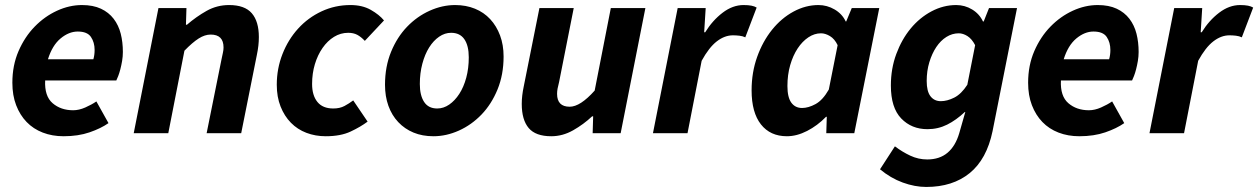

<svg xmlns="http://www.w3.org/2000/svg" viewBox="-20 -528 4987 761"><path d="M29 -200Q29 -269 53.5 -325.5Q78 -382 117.5 -422.5Q157 -463 206 -485.5Q255 -508 305 -508Q349 -508 380 -493.5Q411 -479 430.5 -453.5Q450 -428 458.5 -394.5Q467 -361 467 -322Q467 -304 464 -286.5Q461 -269 457 -253.5Q453 -238 448.5 -226.5Q444 -215 441 -209H159Q156 -147 188.5 -119Q221 -91 270 -91Q293 -91 318 -102Q343 -113 362 -126L410 -40Q380 -19 335 -3.5Q290 12 232 12Q187 12 149.5 -2.5Q112 -17 85.5 -44.5Q59 -72 44 -111Q29 -150 29 -200ZM350 -293Q355 -310 355 -330Q355 -360 340.5 -381.5Q326 -403 288 -403Q253 -403 220 -375.5Q187 -348 170 -293Z M608 -496H719L717 -430H721Q758 -462 799 -485Q840 -508 888 -508Q950 -508 978 -475.5Q1006 -443 1006 -381Q1006 -364 1004 -346.5Q1002 -329 998 -310L936 0H799L858 -293Q861 -308 863.5 -319Q866 -330 866 -340Q866 -391 815 -391Q792 -391 767.5 -375.5Q743 -360 711 -327L647 0H510Z M1077 -192Q1077 -256 1099.5 -313.5Q1122 -371 1161.5 -414.5Q1201 -458 1254.5 -483Q1308 -508 1369 -508Q1416 -508 1449.5 -489Q1483 -470 1502 -447L1426 -366Q1411 -382 1396 -390Q1381 -398 1360 -398Q1330 -398 1304 -382Q1278 -366 1258.5 -338Q1239 -310 1228 -273.5Q1217 -237 1217 -195Q1217 -150 1238 -124Q1259 -98 1301 -98Q1327 -98 1345.5 -108Q1364 -118 1380 -130L1437 -46Q1409 -25 1369.5 -6.5Q1330 12 1271 12Q1230 12 1194.5 -1.5Q1159 -15 1133 -41.5Q1107 -68 1092 -106Q1077 -144 1077 -192Z M1698 12Q1654 12 1619 -2.5Q1584 -17 1558.5 -44Q1533 -71 1519.5 -108.5Q1506 -146 1506 -192Q1506 -264 1530 -322.5Q1554 -381 1593.5 -422Q1633 -463 1683 -485.5Q1733 -508 1784 -508Q1827 -508 1862.5 -493.5Q1898 -479 1923 -452Q1948 -425 1962 -387.5Q1976 -350 1976 -304Q1976 -232 1952 -173.5Q1928 -115 1888.5 -74Q1849 -33 1799 -10.5Q1749 12 1698 12ZM1768 -398Q1743 -398 1720.5 -382.5Q1698 -367 1681 -340Q1664 -313 1654 -275.5Q1644 -238 1644 -195Q1644 -150 1661 -124Q1678 -98 1713 -98Q1738 -98 1760.5 -113.5Q1783 -129 1800.5 -156Q1818 -183 1828 -220Q1838 -257 1838 -301Q1838 -347 1820.5 -372.5Q1803 -398 1768 -398Z M2440 0H2329L2331 -67H2327Q2293 -35 2251.5 -11.5Q2210 12 2165 12Q2103 12 2075.5 -20.5Q2048 -53 2048 -116Q2048 -133 2050 -150Q2052 -167 2056 -186L2118 -496H2254L2196 -203Q2192 -188 2190 -177Q2188 -166 2188 -156Q2188 -105 2238 -105Q2280 -105 2337 -169L2401 -496H2538Z M2666 -496H2777L2771 -400H2775Q2804 -447 2844 -477.5Q2884 -508 2927 -508Q2946 -508 2958.5 -505.5Q2971 -503 2979 -498L2934 -380Q2924 -385 2910.5 -386.5Q2897 -388 2885 -388Q2852 -388 2821 -364Q2790 -340 2761 -287L2705 0H2568Z M2959 -170Q2959 -241 2981 -302.5Q3003 -364 3040 -410Q3077 -456 3125 -482Q3173 -508 3224 -508Q3258 -508 3288 -490.5Q3318 -473 3332 -443H3334L3356 -496H3465L3366 0H3255L3257 -65H3254Q3220 -30 3179 -9Q3138 12 3099 12Q3033 12 2996 -35Q2959 -82 2959 -170ZM3159 -100Q3184 -100 3212.5 -115.5Q3241 -131 3265 -173L3300 -349Q3288 -374 3269.5 -385Q3251 -396 3234 -396Q3208 -396 3184 -380Q3160 -364 3141.5 -336Q3123 -308 3112 -270Q3101 -232 3101 -187Q3101 -142 3116.5 -121Q3132 -100 3159 -100Z M4011 -496 3914 -8Q3891 103 3823.5 158Q3756 213 3651 213Q3606 213 3558 195.5Q3510 178 3468 143L3527 52Q3556 74 3588 89Q3620 104 3655 104Q3704 104 3735.5 77.5Q3767 51 3782 0L3806 -84H3804Q3770 -52 3734 -34Q3698 -16 3656 -16Q3593 -16 3552 -58.5Q3511 -101 3511 -189Q3511 -256 3532.5 -314Q3554 -372 3589.5 -415Q3625 -458 3672 -483Q3719 -508 3770 -508Q3804 -508 3833 -490.5Q3862 -473 3876 -443H3879L3900 -496ZM3709 -127Q3734 -127 3762 -141Q3790 -155 3814 -192L3845 -349Q3832 -374 3814.5 -385Q3797 -396 3780 -396Q3754 -396 3731 -381.5Q3708 -367 3691 -341.5Q3674 -316 3663.5 -281.5Q3653 -247 3653 -207Q3653 -166 3668 -146.5Q3683 -127 3709 -127Z M4055 -200Q4055 -269 4079.5 -325.5Q4104 -382 4143.5 -422.5Q4183 -463 4232 -485.5Q4281 -508 4331 -508Q4375 -508 4406 -493.5Q4437 -479 4456.5 -453.5Q4476 -428 4484.5 -394.5Q4493 -361 4493 -322Q4493 -304 4490 -286.5Q4487 -269 4483 -253.5Q4479 -238 4474.5 -226.5Q4470 -215 4467 -209H4185Q4182 -147 4214.5 -119Q4247 -91 4296 -91Q4319 -91 4344 -102Q4369 -113 4388 -126L4436 -40Q4406 -19 4361 -3.5Q4316 12 4258 12Q4213 12 4175.5 -2.5Q4138 -17 4111.5 -44.5Q4085 -72 4070 -111Q4055 -150 4055 -200ZM4376 -293Q4381 -310 4381 -330Q4381 -360 4366.5 -381.5Q4352 -403 4314 -403Q4279 -403 4246 -375.5Q4213 -348 4196 -293Z M4634 -496H4745L4739 -400H4743Q4772 -447 4812 -477.5Q4852 -508 4895 -508Q4914 -508 4926.5 -505.5Q4939 -503 4947 -498L4902 -380Q4892 -385 4878.5 -386.5Q4865 -388 4853 -388Q4820 -388 4789 -364Q4758 -340 4729 -287L4673 0H4536Z"/></svg>

Font: mr_Source Sans Pro
Style: Bold Italic
Weight: 700
Italic angle: -11°
Designer: Paul D. Hunt
Foundry: Adobe Systems Incorporated
Version: Version 1.036;July 10, 2024;FontCreator 11.5.0.2430 64-bit